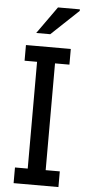

<svg xmlns="http://www.w3.org/2000/svg" viewBox="-63 -990 467 1025"><g transform="rotate(5 171.0 -477.5)"><path d="M205.1 -955.1H322.3V-946.8L176.3 -809.1H101.1ZM52.2 -740.2H292.5V-656.2H215.3V-84H291V0H50.8V-84H119.1V-656.2H52.2Z"/></g></svg>

Font: Twentytwelve Slab
Style: TwentytwelveSlab
Weight: 400
Designer: Domenico Catapano
Version: Version 1.00 2012